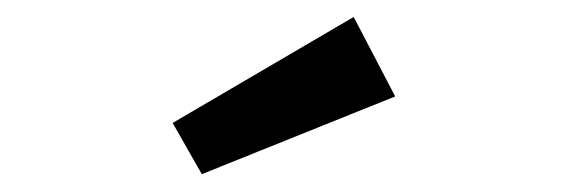

<svg xmlns="http://www.w3.org/2000/svg" viewBox="-20 -852 655 223"><path d="M390.8 -832.3 439 -740 214.4 -649.7 180.5 -709.2Z"/></svg>

Font: Fira Code Medium
Style: Regular
Weight: 500
Designer: Carrois Corporate, Edenspiekermann AG, Nikita Prokopov
Foundry: Carrois Corporate, Edenspiekermann AG, Nikita Prokopov
Version: Version 6.002